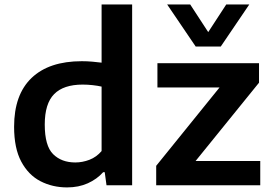

<svg xmlns="http://www.w3.org/2000/svg" viewBox="-20 -828 1212 858"><path d="M280 9.5Q214.5 9.5 160.8 -18.2Q107 -46 75 -105.8Q43 -165.5 43 -261.5Q43 -405 121.2 -479.8Q199.5 -554.5 345.5 -554.5Q369 -554.5 392 -552.5Q415 -550.5 434 -548V-808H570.5V0H456L448 -58.5H441Q413.5 -27.5 372.5 -9Q331.5 9.5 280 9.5ZM316.5 -102Q348.5 -102 379.8 -114Q411 -126 434 -153V-441Q416.5 -445 394.2 -447.5Q372 -450 349.5 -450Q264 -450 222 -407.5Q180 -365 180 -271.5Q180 -176 217.5 -139Q255 -102 316.5 -102ZM678 0V-87L961 -437H683.5V-545.5H1137.5V-458.5L854 -108.5H1143V0ZM854.5 -620 727 -808H830L910.5 -684.5L991 -808H1094L966.5 -620Z"/></svg>

Font: Encode Sans SmExp SmBold
Style: Regular
Weight: 600
Width: 6
Designer: Multiple Designers
Foundry: Impallari Type
Version: Version 3.002; ttfautohint (v1.8.3) -l 8 -r 50 -G 200 -x 14 